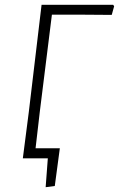

<svg xmlns="http://www.w3.org/2000/svg" viewBox="-20 -659 495 799"><path d="M75 0 100 -194 153 -639H451L455 -633L445 -597L312 -598H196L146 -197L128 -42H229L208 115L170 120L179 0Z"/></svg>

Font: Alegreya Sans Light
Style: Italic
Weight: 300
Italic angle: -7°
Designer: Juan Pablo del Peral
Foundry: Huerta Tipografica
Version: Version 2.007